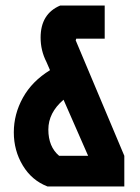

<svg xmlns="http://www.w3.org/2000/svg" viewBox="-20 -675 505 695"><path d="M161 -421 148 -451Q127 -492 127 -539Q127 -625 198 -655H359V-535H256L254 -529L430 -111V0H152Q95 -22 62.5 -76Q30 -130 30 -196Q30 -262 63 -321.5Q96 -381 161 -421ZM155 -206Q155 -144 194 -111H299L210 -314Q155 -267 155 -206Z"/></svg>

Font: Jockey One
Style: Regular
Weight: 400
Designer: TypeTogether
Foundry: TypeTogether
Version: Version 1.002